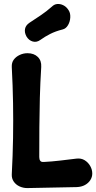

<svg xmlns="http://www.w3.org/2000/svg" viewBox="-20 -948 490 978"><path d="M119 10Q98 10 79.5 1.5Q61 -7 50 -23Q39 -39 40 -60Q45 -155 46.5 -244.5Q48 -334 46.5 -423Q45 -512 40 -607Q39 -629 50 -644Q61 -659 80 -668Q99 -677 120 -677Q153 -677 172.5 -658Q192 -639 190 -607Q185 -526 183 -450.5Q181 -375 180.5 -301Q180 -227 180 -148Q180 -136 185 -129Q190 -122 203 -123Q243 -125 285.5 -130Q328 -135 369 -140Q393 -143 411 -132Q429 -121 439.5 -102.5Q450 -84 450 -64Q450 -46 440 -30.5Q430 -15 412.5 -5.5Q395 4 371 5ZM186 -745Q167 -731 147 -736.5Q127 -742 115 -762L114 -764Q104 -783 107.5 -801Q111 -819 130 -832Q159 -851 188 -870.5Q217 -890 244 -914Q256 -926 271 -927.5Q286 -929 301 -922Q316 -915 326 -901L330 -895Q339 -881 338 -859.5Q337 -838 326.5 -820Q316 -802 299 -798Q263 -789 235.5 -775Q208 -761 186 -745Z"/></svg>

Font: Winky Sans SemiBold
Style: Regular
Weight: 600
Designer: Simon Atzbach
Foundry: typofactur
Version: Version 1.205